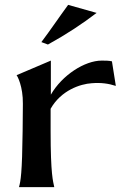

<svg xmlns="http://www.w3.org/2000/svg" viewBox="-20 -769 525 789"><path d="M58 0H203C198 -25 188 -51 188 -231V-322C231 -398 310 -424 357 -427C395 -430 425 -426 456 -416L440 -517C426 -520 414 -520 398 -520C328 -520 235 -460 189 -380V-520L48 -460C51 -458 75 -414 74 -342L73 -231C71 -57 65 -25 58 0ZM150 -596 177 -586C255 -629 318 -671 377 -716L260 -749C224 -700 187 -645 150 -596Z"/></svg>

Font: Coconat Demi
Style: Regular
Weight: 400
Designer: Sara Lavazza
Foundry: Collletttivo
Version: Version 1.000;Glyphs 3.2 (3217)